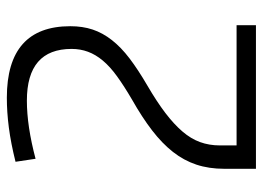

<svg xmlns="http://www.w3.org/2000/svg" viewBox="-126 -662 786 575"><g transform="rotate(-90 267.5 -375.0)"><path d="M49 -97Q49 -143 61.5 -180.5Q74 -218 99.5 -250.5Q125 -283 164 -313Q203 -343 256 -373Q297 -397 326 -418Q355 -439 373 -460.5Q391 -482 399.5 -505Q408 -528 408 -554Q408 -688 253 -688Q177 -688 79 -662L70 -722Q126 -736 172.5 -742Q219 -748 262 -748Q476 -748 476 -558Q476 -521 466 -491Q456 -461 434.5 -433.5Q413 -406 379.5 -380.5Q346 -355 298 -327Q250 -299 216.5 -273.5Q183 -248 161 -222.5Q139 -197 129 -169.5Q119 -142 119 -110V-60H479V-2H49Z"/></g></svg>

Font: Encode Sans Normal
Style: Light
Weight: 300
Designer: Pablo Impallari, Andres Torresi
Foundry: Pablo Impallari, Andres Torresi
Version: Version 1.000; ttfautohint (v1.00) -l 8 -r 50 -G 200 -x 14 -